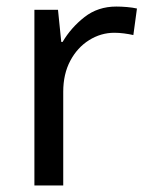

<svg xmlns="http://www.w3.org/2000/svg" viewBox="-20 -566 453 586"><path d="M335 -546Q350 -546 367.5 -544.5Q385 -543 398 -540L387 -459Q374 -462 358.5 -464Q343 -466 329 -466Q288 -466 252 -443.5Q216 -421 194.5 -380.5Q173 -340 173 -286V0H85V-536H157L167 -438H171Q197 -482 238 -514Q279 -546 335 -546Z"/></svg>

Font: Noto Sans Gunjala Gondi Semibold
Style: Regular
Weight: 600
Designer: Ek Type
Foundry: Ek Type
Version: Version 1.004; ttfautohint (v1.8.4.7-5d5b)